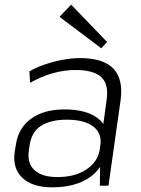

<svg xmlns="http://www.w3.org/2000/svg" viewBox="-20 -796 605 823"><path d="M410 -172 437 -367Q447 -434 414.5 -465Q382 -496 303 -496Q254 -496 204 -481.5Q154 -467 109 -441L106 -490Q135 -507 171.5 -519.5Q208 -532 247.5 -539.5Q287 -547 323 -547Q423 -547 466 -502Q509 -457 497 -367L445 0H408ZM204 7Q119 7 76 -33.5Q33 -74 43 -145L48 -175Q58 -247 113 -287Q168 -327 256 -327Q350 -327 399.5 -289Q449 -251 439 -180L434 -148Q424 -76 362.5 -34.5Q301 7 204 7ZM226 -37Q302 -37 351 -70Q400 -103 408 -157L410 -173Q418 -225 379.5 -254Q341 -283 266 -283Q197 -283 155.5 -256.5Q114 -230 106 -168L104 -154Q95 -97 127.5 -67Q160 -37 226 -37ZM439 -616 414 -589 235 -724 285 -776Z"/></svg>

Font: Pathway Extreme 28pt ExtraLight
Style: Italic
Weight: 250
Italic angle: -8°
Designer: Eduardo Rodriguez Tunni
Foundry: Eduardo Rodriguez Tunni
Version: Version 1.001;gftools[0.9.26]